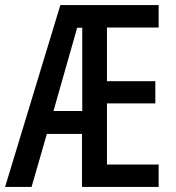

<svg xmlns="http://www.w3.org/2000/svg" viewBox="-22 -734 690 754"><path d="M601 0H300V-208H162L102 0H-2L215 -714H601V-626H398V-415H588V-328H398V-88H601ZM188 -298H301V-625H281Z"/></svg>

Font: Noto Sans Telugu ExtraCondensed Medium
Style: Regular
Weight: 500
Width: 2
Designer: Jelle Bosma - Monotype Design Team
Foundry: Monotype Imaging Inc.
Version: Version 2.005; ttfautohint (v1.8.4.7-5d5b)